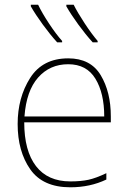

<svg xmlns="http://www.w3.org/2000/svg" viewBox="-20 -786 548 816"><path d="M270 -538Q161 -538 108 -454.5Q55 -371 55 -259Q55 -143 108.5 -66.5Q162 10 279 10Q363 10 432 -23V-50Q388 -29 356 -22Q324 -15 279 -15Q183 -15 133 -80Q83 -145 83 -266H451V-291Q451 -395 408 -466.5Q365 -538 270 -538ZM270 -513Q348 -513 385.5 -451.5Q423 -390 423 -291H84Q92 -400 142 -456.5Q192 -513 270 -513ZM142 -766H111V-759Q131 -724 162 -681.5Q193 -639 223 -606H244V-612Q218 -641 188 -686.5Q158 -732 142 -766ZM293 -766H262V-759Q282 -724 313 -681.5Q344 -639 374 -606H395V-612Q370 -641 340 -686.5Q310 -732 293 -766Z"/></svg>

Font: Noto Sans Display Thin
Style: Regular
Weight: 250
Designer: Monotype Design Team
Foundry: Monotype Imaging Inc.
Version: Version 1.900